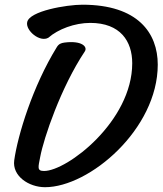

<svg xmlns="http://www.w3.org/2000/svg" viewBox="-20 -779 681 804"><path d="M39.6 -107.9C30.3 -42 100.6 4.9 168.5 4.9C354.5 4.9 640.6 -238.3 640.6 -508.3C640.6 -640.6 557.6 -759.3 325.2 -759.3C258.8 -759.3 102.5 -732.9 93.8 -686C86.4 -651.4 147 -600.1 182.6 -621.1C223.1 -656.7 292.5 -683.1 357.9 -683.1C483.9 -683.1 533.7 -606.4 533.7 -514.2C533.7 -271 260.7 -63 164.6 -63C133.8 -63 140.1 -78.6 148.4 -122.1C163.1 -200.7 234.9 -413.1 335 -563.5C348.1 -583 322.8 -610.4 249 -600.6C235.8 -598.6 226.1 -595.2 217.8 -581.5C116.7 -417.5 54.2 -212.4 39.6 -107.9Z"/></svg>

Font: Courgette
Style: Regular
Weight: 400
Designer: Karolina Lach
Foundry: Karolina Lach
Version: Version 1.002